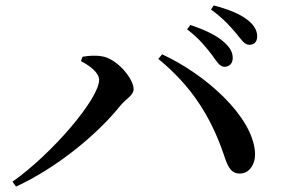

<svg xmlns="http://www.w3.org/2000/svg" viewBox="-20 -759 1040 707"><path d="M761 -556C779 -531 790 -513 806 -513C825 -513 837 -526 837 -545C837 -565 829 -582 806 -603C778 -629 734 -649 681 -667L669 -651C715 -616 741 -582 761 -556ZM849 -637C869 -613 880 -594 898 -594C916 -594 927 -605 927 -625C927 -646 917 -666 891 -686C865 -707 821 -725 767 -739L757 -724C806 -688 828 -661 849 -637ZM278 -534C311 -517 345 -491 345 -465C345 -395 171 -192 26 -90L39 -72C187 -140 337 -262 424 -371C444 -395 472 -408 472 -431C472 -469 410 -545 353 -552C329 -556 301 -553 284 -550ZM864 -120C898 -120 922 -155 919 -199C909 -333 735 -486 577 -559L563 -542C683 -444 755 -332 803 -193C818 -146 830 -119 864 -120Z"/></svg>

Font: Noto Serif CJK JP SemiBold
Style: Regular
Weight: 600
Designer: Ryoko NISHIZUKA 西塚涼子 (kana & ideographs); Frank Grießhammer (Latin, Greek & Cyrillic); Wenlong ZHANG 张文龙 (bopomofo); San
Foundry: Adobe
Version: Version 2.001;hotconv 1.1.0;makeotfexe 2.6.0